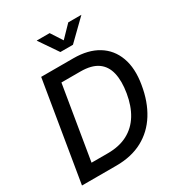

<svg xmlns="http://www.w3.org/2000/svg" viewBox="-216 -1080 1131 1220"><g transform="rotate(-30 350.0 -470.5)"><path d="M278.8 0H82.5L98.1 -95.2H271Q355.5 -95.2 416 -127.2Q476.6 -159.2 513.7 -219.5Q550.8 -279.8 564.9 -364.7Q579.1 -449.2 564.9 -509.3Q550.8 -569.3 505.6 -600.8Q460.4 -632.3 379.4 -632.3H183.6L199.2 -727.5H383.3Q490.7 -727.5 562 -683.8Q633.3 -640.1 663.1 -558.8Q692.9 -477.5 673.8 -364.7Q655.3 -251.5 604.2 -169.7Q553.2 -87.9 471.4 -43.9Q389.6 0 278.8 0ZM256.3 -727.5 135.7 0H26.4L147 -727.5ZM332.5 -941.4 387.2 -856.9 469.2 -941.4H564.9L564.5 -940.4L423.8 -803.2H331.5L237.8 -940.4L238.3 -941.4Z"/></g></svg>

Font: Inter 28pt Medium
Style: Italic
Weight: 500
Italic angle: -9.3988°
Designer: Rasmus Andersson
Foundry: rsms
Version: Version 4.001;git-66647c0bb